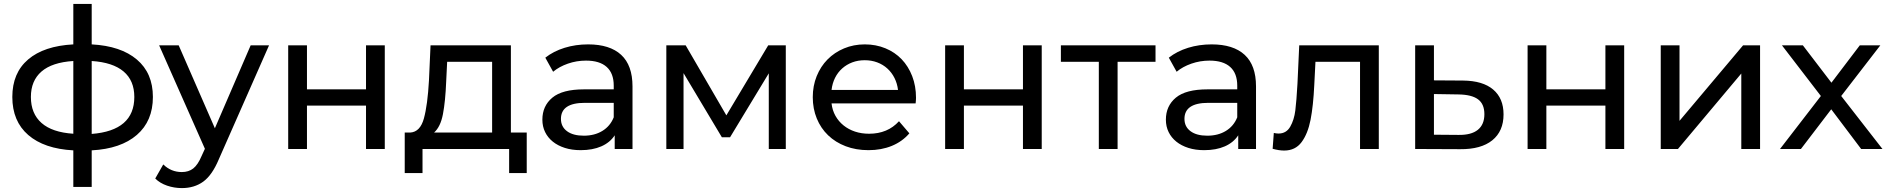

<svg xmlns="http://www.w3.org/2000/svg" viewBox="-20 -762 9656 982"><path d="M449 7V194H355V7Q206 -1 124.5 -71.5Q43 -142 43 -266Q43 -389 124 -458Q205 -527 355 -535V-742H449V-535Q598 -527 680 -457.5Q762 -388 762 -266Q762 -143 680 -72Q598 -1 449 7ZM355 -78V-450Q246 -443 192 -396Q138 -349 138 -266Q138 -181 192.5 -133Q247 -85 355 -78ZM667 -266Q667 -350 612 -396.5Q557 -443 449 -450V-77Q667 -94 667 -266Z M1356 -530 1099 53Q1065 134 1019.5 167Q974 200 910 200Q871 200 834.5 187.5Q798 175 774 151L815 79Q855 118 910 118Q945 118 968.5 99.5Q992 81 1011 36L1028 -1L794 -530H894L1079 -106L1262 -530Z M1454 -530H1550V-305H1852V-530H1948V0H1852V-222H1550V0H1454Z M2674 -84V123H2584V0H2141V123H2050V-84H2078Q2129 -87 2148 -156Q2167 -225 2174 -351L2182 -530H2593V-84ZM2200 -84H2497V-446H2267L2262 -344Q2258 -244 2245.5 -178.5Q2233 -113 2200 -84Z M3215 -320V0H3124V-70Q3100 -33 3055.5 -13.5Q3011 6 2950 6Q2905 6 2869 -5.5Q2833 -17 2807.5 -37.5Q2782 -58 2768 -86.5Q2754 -115 2754 -150Q2754 -220 2805 -262.5Q2856 -305 2967 -305H3119V-324Q3119 -387 3083 -419.5Q3047 -452 2977 -452Q2929 -452 2884.5 -436.5Q2840 -421 2809 -395L2769 -467Q2811 -500 2867.5 -517.5Q2924 -535 2988 -535Q3099 -535 3157 -481.5Q3215 -428 3215 -320ZM3119 -162V-236H2971Q2849 -236 2849 -154Q2849 -114 2880 -91Q2911 -68 2966 -68Q3021 -68 3061 -92.5Q3101 -117 3119 -162Z M3999 -530V0H3912V-387L3714 -60H3672L3476 -388V0H3388V-530H3487L3695 -172L3909 -530Z M4663 -233H4233Q4237 -198 4253 -169.5Q4269 -141 4294.5 -120.5Q4320 -100 4353 -89Q4386 -78 4425 -78Q4520 -78 4578 -142L4631 -80Q4595 -38 4541.5 -16Q4488 6 4422 6Q4358 6 4305.5 -14Q4253 -34 4215.5 -70Q4178 -106 4157.5 -156Q4137 -206 4137 -265Q4137 -323 4157 -372.5Q4177 -422 4212.5 -458Q4248 -494 4297 -514.5Q4346 -535 4403 -535Q4460 -535 4508.5 -515Q4557 -495 4591.5 -459Q4626 -423 4645.5 -372.5Q4665 -322 4665 -262Q4665 -257 4664.5 -249.5Q4664 -242 4663 -233ZM4233 -302H4573Q4569 -335 4555 -363Q4541 -391 4518.5 -411.5Q4496 -432 4466.5 -443Q4437 -454 4403 -454Q4368 -454 4339 -443Q4310 -432 4287.5 -412Q4265 -392 4251 -364Q4237 -336 4233 -302Z M4814 -530H4910V-305H5212V-530H5308V0H5212V-222H4910V0H4814Z M5890 -446H5696V0H5600V-446H5406V-530H5890Z M6404 -320V0H6313V-70Q6289 -33 6244.5 -13.5Q6200 6 6139 6Q6094 6 6058 -5.5Q6022 -17 5996.5 -37.5Q5971 -58 5957 -86.5Q5943 -115 5943 -150Q5943 -220 5994 -262.5Q6045 -305 6156 -305H6308V-324Q6308 -387 6272 -419.5Q6236 -452 6166 -452Q6118 -452 6073.5 -436.5Q6029 -421 5998 -395L5958 -467Q6000 -500 6056.5 -517.5Q6113 -535 6177 -535Q6288 -535 6346 -481.5Q6404 -428 6404 -320ZM6308 -162V-236H6160Q6038 -236 6038 -154Q6038 -114 6069 -91Q6100 -68 6155 -68Q6210 -68 6250 -92.5Q6290 -117 6308 -162Z M7032 -530V0H6936V-446H6708L6702 -328Q6697 -221 6683 -149.5Q6669 -78 6637 -35Q6605 8 6548 8Q6522 8 6489 -1L6495 -82Q6508 -79 6519 -79Q6559 -79 6579 -114Q6599 -149 6605 -197Q6611 -245 6616 -334L6625 -530Z M7670 -177Q7670 -91 7612.5 -44.5Q7555 2 7448 1L7218 0V-530H7314V-351L7463 -350Q7564 -349 7617 -304Q7670 -259 7670 -177ZM7572 -178Q7572 -230 7539.5 -254Q7507 -278 7440 -279L7314 -281V-73L7440 -72Q7505 -71 7538.5 -98Q7572 -125 7572 -178Z M7793 -530H7889V-305H8191V-530H8287V0H8191V-222H7889V0H7793Z M8474 -530H8570V-144L8895 -530H8982V0H8886V-386L8562 0H8474Z M9499 0 9346 -203 9191 0H9084L9293 -271L9094 -530H9201L9347 -339L9492 -530H9597L9397 -271L9608 0Z"/></svg>

Font: CMG Sans Medium
Style: Regular
Weight: 500
Designer: Julieta Ulanovsky
Foundry: Julieta Ulanovsky
Version: Version 7.200